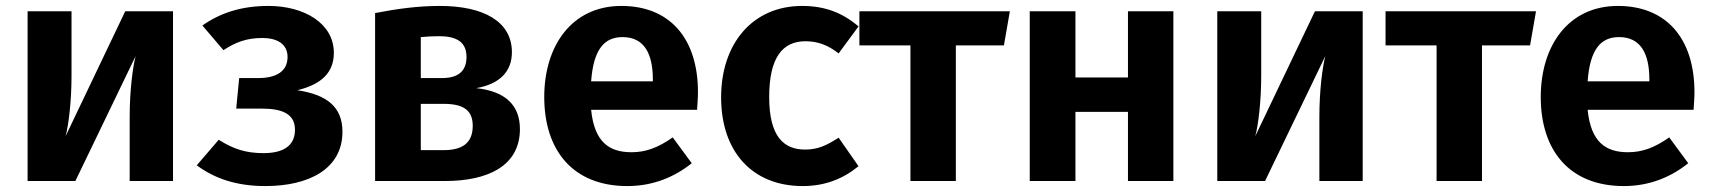

<svg xmlns="http://www.w3.org/2000/svg" viewBox="-20 -610 5767 647"><path d="M563 -572H402L201 -151C211 -187 221 -269 221 -353V-572H73V0H234L437 -421C428 -386 417 -308 417 -217V0H563Z M885 -590C794 -590 723 -567 662 -524L733 -441C773 -467 810 -482 864 -482C912 -482 949 -463 949 -418C949 -369 910 -347 851 -347H786L776 -244H863C931 -244 974 -226 974 -173C974 -116 931 -94 868 -94C809 -94 768 -107 717 -139L643 -53C702 -9 776 17 874 17C1023 17 1134 -42 1134 -166C1134 -251 1080 -291 982 -306C1065 -326 1105 -367 1105 -432C1105 -532 1004 -590 885 -590Z M1585 -313C1665 -327 1705 -370 1705 -434C1705 -538 1609 -590 1462 -590C1391 -590 1321 -581 1244 -566V0H1479C1626 0 1732 -52 1732 -175C1732 -254 1685 -302 1585 -313ZM1459 -488C1521 -488 1552 -467 1552 -418C1552 -367 1520 -347 1470 -347H1398V-485C1420 -487 1438 -488 1459 -488ZM1474 -104H1398V-260H1476C1546 -260 1573 -235 1573 -186C1573 -124 1533 -104 1474 -104Z M2332 -299C2332 -482 2236 -590 2074 -590C1907 -590 1814 -456 1814 -283C1814 -104 1910 17 2094 17C2183 17 2255 -15 2311 -60L2247 -147C2197 -112 2156 -97 2108 -97C2034 -97 1983 -130 1972 -240H2329C2330 -256 2332 -280 2332 -299ZM2180 -336H1972C1980 -445 2017 -485 2078 -485C2151 -485 2180 -429 2180 -342Z M2683 -590C2516 -590 2410 -463 2410 -282C2410 -99 2515 17 2685 17C2761 17 2822 -8 2873 -50L2806 -146C2764 -119 2735 -106 2693 -106C2621 -106 2572 -150 2572 -283C2572 -416 2617 -471 2694 -471C2736 -471 2770 -458 2806 -430L2873 -521C2819 -567 2760 -590 2683 -590Z M3383 -572H2876V-457H3048V0H3201V-457H3363Z M3781 0H3934V-572H3781V-349H3604V-572H3450V0H3604V-233H3781Z M4572 -572H4411L4210 -151C4220 -187 4230 -269 4230 -353V-572H4082V0H4243L4446 -421C4437 -386 4426 -308 4426 -217V0H4572Z M5156 -572H4649V-457H4821V0H4974V-457H5136Z M5690 -299C5690 -482 5594 -590 5432 -590C5265 -590 5172 -456 5172 -283C5172 -104 5268 17 5452 17C5541 17 5613 -15 5669 -60L5605 -147C5555 -112 5514 -97 5466 -97C5392 -97 5341 -130 5330 -240H5687C5688 -256 5690 -280 5690 -299ZM5538 -336H5330C5338 -445 5375 -485 5436 -485C5509 -485 5538 -429 5538 -342Z"/></svg>

Font: Glow Sans TC Normal
Style: Bold
Weight: 700
Designer: Ryoko NISHIZUKA (kana, bopomofo & ideographs); Paul D. Hunt (Latin, Greek & Cyrillic); Sandoll Communications, Soo-young
Version: Version 0.93